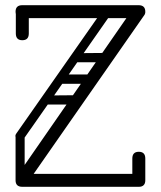

<svg xmlns="http://www.w3.org/2000/svg" viewBox="-20 -720 620 740"><path d="M68 -10Q62 -10 54 -15Q48 -19 45 -28Q42 -37 45 -41L492 -686Q502 -699 512 -699Q521 -699 527 -694Q540 -685 540 -673Q540 -667 535 -660L91 -23Q81 -10 68 -10ZM66 0Q40 0 40 -25Q40 -50 66 -50H514Q540 -50 540 -25Q540 0 514 0ZM515 0Q490 0 490 -26V-109Q490 -135 515 -135Q540 -135 540 -109V-26Q540 0 515 0ZM66 -565Q41 -565 41 -591V-674Q41 -700 66 -700Q91 -700 91 -674V-591Q91 -565 66 -565ZM66 -650Q40 -650 40 -675Q40 -700 66 -700H514Q540 -700 540 -675Q540 -650 504 -650ZM48 -183Q33 -193 44 -207L364 -664Q373 -678 388 -668Q402 -658 393 -645L73 -187Q62 -173 48 -183ZM57 -8Q40 -8 40 -25V-194Q40 -211 57 -211Q75 -211 75 -195V-26Q75 -8 57 -8ZM124 -124Q110 -134 120 -148L471 -649Q481 -663 494 -653Q509 -643 500 -630L149 -128Q139 -114 124 -124ZM157 -317Q141 -317 140 -334Q140 -353 157 -352L272 -353Q288 -352 288 -336Q288 -318 272 -317ZM74 -220Q60 -230 70 -244L369 -671Q379 -685 393 -675Q408 -665 398 -652L99 -224Q89 -210 74 -220ZM271 -480Q255 -480 254 -497Q254 -516 271 -515L386 -516Q402 -515 402 -499Q402 -481 386 -480ZM213 -397Q197 -397 196 -414Q196 -433 213 -433H328Q344 -432 345 -416Q345 -398 329 -397Z"/></svg>

Font: Agu Display
Style: Regular
Weight: 400
Designer: Oluwaseun Badejo
Version: Version 1.103